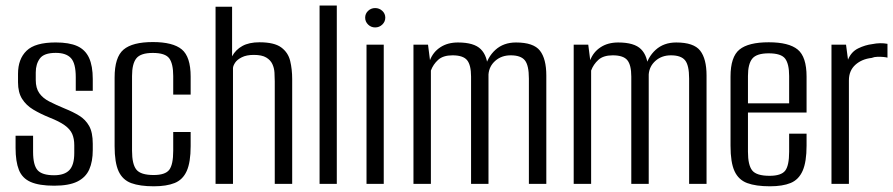

<svg xmlns="http://www.w3.org/2000/svg" viewBox="-20 -654 3178 683"><path d="M172.9 6.6Q119.3 6.6 89.1 -6.7Q59 -19.9 47.2 -49.7Q35.4 -79.5 35.4 -127.9V-171.2H97.7V-113.6Q97.7 -66.5 113.8 -48.5Q130 -30.6 172.3 -30.6Q209.4 -30.6 226.8 -48.9Q244.2 -67.2 244.2 -109.5V-137.7Q244.2 -160.6 236.9 -177.4Q229.6 -194.3 210.2 -208.3Q190.9 -222.2 156.2 -235.8Q123.5 -249.1 98.3 -264.2Q73.1 -279.3 58.6 -302.3Q44.1 -325.3 44.1 -361.3V-391.5Q44.1 -444 74.5 -473.5Q104.8 -503 178.1 -503Q226.1 -503 254.8 -490.1Q283.5 -477.1 296.8 -448.2Q310 -419.4 310 -372.9V-331H249.5V-379.2Q249.5 -429.1 232.2 -447.5Q215 -465.9 178.4 -465.9Q136.3 -465.9 121.8 -445.9Q107.2 -425.9 107.2 -396.4V-369.2Q107.2 -340.8 119.6 -322.9Q132 -305 155.1 -293.1Q178.2 -281.2 210.5 -267.8Q239.5 -256.2 261.8 -242.5Q284.2 -228.8 297.1 -205.9Q310 -182.9 310 -142.5V-120.1Q310 -79.6 297.5 -51.2Q284.9 -22.9 255 -8.1Q225.1 6.6 172.9 6.6Z M527.2 8.7Q477.7 8.7 446.9 -2.6Q416.1 -14 401.9 -44.7Q387.7 -75.5 387.7 -134V-378Q387.7 -450.8 419.5 -477.6Q451.3 -504.4 523.6 -504.4Q595.2 -504.4 626.7 -478.2Q658.2 -452 658.2 -381.5V-317.5H596.2V-383.7Q596.2 -427.1 582.1 -446.4Q567.9 -465.7 523.6 -465.7Q480.3 -465.7 465 -446.4Q449.7 -427.1 449.7 -383.7V-117.7Q449.7 -70.1 465 -50.8Q480.3 -31.4 526.5 -31.4Q567.9 -31.4 582.1 -50Q596.2 -68.7 596.2 -117.7V-184.5H658.2V-134.2Q658.2 -76.9 644.3 -45.8Q630.4 -14.7 601.4 -3Q572.3 8.7 527.2 8.7Z M746.8 0V-630H805.6V-453.7Q818.3 -477.3 842.2 -490.4Q866 -503.6 903 -503.6Q955.6 -503.6 980.3 -485.4Q1005 -467.2 1012.2 -437.5Q1019.4 -407.7 1019.4 -372.6V0H957.4V-364.4Q957.4 -379.3 956.4 -395.7Q955.4 -412.1 948.8 -426.2Q942.2 -440.4 926.9 -449.5Q911.7 -458.7 882.9 -458.7Q856.8 -458.7 840.3 -450.3Q823.7 -442 816.5 -431.2Q809.4 -420.3 808.8 -412.2V0Z M1116.8 0V-634.3H1178.1V0Z M1283.8 0V-495H1345.1V0ZM1314.5 -556.4Q1299.9 -556.4 1289.5 -566.6Q1279 -576.9 1279 -591.1Q1279 -605.5 1289.5 -615.4Q1299.9 -625.3 1314.5 -625.3Q1329.3 -625.3 1339.9 -615.4Q1350.6 -605.5 1350.6 -591.2Q1350.6 -576.9 1339.9 -566.6Q1329.3 -556.4 1314.5 -556.4Z M1450.8 0V-495H1502.6L1509.6 -440.1Q1520.7 -469 1546.5 -485.9Q1572.2 -502.9 1609.2 -502.9Q1666.6 -502.9 1690.4 -478.9Q1714.3 -454.9 1715.3 -408.9L1704.2 -408.4Q1713.6 -450.7 1742.5 -476.8Q1771.4 -502.9 1815.5 -502.9Q1878 -502.9 1900.7 -473.8Q1923.4 -444.7 1923.4 -385.4V0H1861.4V-374.4Q1861.4 -421.9 1846.9 -439.6Q1832.5 -457.2 1796.7 -457.2Q1764.2 -457.2 1742.1 -437.9Q1720 -418.5 1717.7 -389.4V0H1655.7V-381.5Q1655.7 -422.6 1641.6 -439.9Q1627.5 -457.2 1589.6 -457.2Q1556.4 -457.2 1538.6 -441.1Q1520.8 -424.9 1512.8 -403V0Z M2020.8 0V-495H2072.6L2079.6 -440.1Q2090.7 -469 2116.5 -485.9Q2142.2 -502.9 2179.2 -502.9Q2236.6 -502.9 2260.4 -478.9Q2284.3 -454.9 2285.3 -408.9L2274.2 -408.4Q2283.6 -450.7 2312.5 -476.8Q2341.4 -502.9 2385.5 -502.9Q2448 -502.9 2470.7 -473.8Q2493.4 -444.7 2493.4 -385.4V0H2431.4V-374.4Q2431.4 -421.9 2416.9 -439.6Q2402.5 -457.2 2366.7 -457.2Q2334.2 -457.2 2312.1 -437.9Q2290 -418.5 2287.7 -389.4V0H2225.7V-381.5Q2225.7 -422.6 2211.6 -439.9Q2197.5 -457.2 2159.6 -457.2Q2126.4 -457.2 2108.6 -441.1Q2090.8 -424.9 2082.8 -403V0Z M2718.9 8.7Q2668.7 8.7 2637.9 -2.8Q2607.1 -14.3 2592.9 -45.2Q2578.7 -76 2578.7 -135.1V-381.5Q2578.7 -451.8 2610.5 -477.7Q2642.3 -503.6 2714.6 -503.6Q2786.2 -503.6 2817.7 -477.7Q2849.2 -451.8 2849.2 -381.5V-253.7H2640.7V-114.1Q2640.7 -66.5 2656 -47.5Q2671.3 -28.6 2717.5 -28.6Q2758.9 -28.6 2773.1 -46.8Q2787.2 -65.1 2787.2 -114.1V-178.5H2849.2V-136.1Q2849.2 -78.2 2835.3 -46.6Q2821.4 -15 2792.7 -3.1Q2764.1 8.7 2718.9 8.7ZM2640.7 -286.5H2787.2V-383.7Q2787.2 -426.3 2773.1 -445.3Q2758.9 -464.3 2714.6 -464.3Q2671.3 -464.3 2656 -445.3Q2640.7 -426.3 2640.7 -383.7Z M2937.8 0V-495H2989.6L2996.6 -441.7Q3007.9 -469.7 3032.8 -481.9Q3057.8 -494.1 3083.1 -497.1Q3111.2 -502.9 3137 -498.1V-448.9Q3132.7 -450.3 3123 -451.3Q3113.3 -452.2 3101.7 -452Q3090.2 -451.8 3080.5 -447.9Q3045.7 -444.1 3022.7 -423.4Q2999.8 -402.7 2999.8 -368V0Z"/></svg>

Font: Alumni Sans Thin
Style: Regular
Weight: 100
Designer: Robert E. Leuschke
Foundry: Robert E. Leuschke
Version: Version 1.018